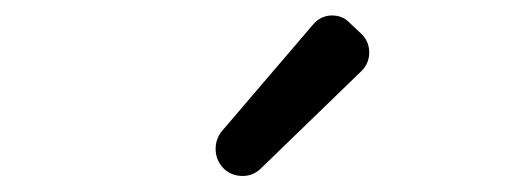

<svg xmlns="http://www.w3.org/2000/svg" viewBox="-20 -877 645 243"><path d="M310.5 -664.1Q300.8 -654.3 287.1 -654.3Q273.4 -654.3 263.7 -663.1Q252.9 -673.8 252.9 -688.5Q252.9 -701.2 260.7 -710.9L376 -845.7Q384.8 -856.4 398.4 -857.4Q399.4 -857.4 400.4 -857.4Q414.1 -857.4 422.9 -847.7L436.5 -835Q447.3 -825.2 447.3 -810.5Q447.3 -796.9 437.5 -787.1Z"/></svg>

Font: Gen Jyuu GothicL Regular
Style: Regular
Weight: 400
Designer: [Source Han Sans]
Ryoko NISHIZUKA  (kana & ideographs); Paul D. Hunt (Latin, Greek & Cyrillic); Wenlong ZHANG  (bopomofo
Version: Version 1.002.20150607